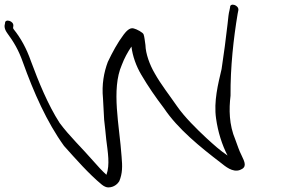

<svg xmlns="http://www.w3.org/2000/svg" viewBox="-110 -721 1243 837"><path d="M-78 -576C-50 -538 -29 -503 -10 -449C37 -318 94 -189 169 -85C221 -27 277 37 334 84C344 92 354 96 362 96C388 96 404 79 410 69C424 35 424 5 420 -39C411 -172 374 -331 421 -438C432 -467 446 -493 463 -518C468 -476 484 -432 506 -395C536 -344 567 -299 605 -249C665 -159 764 -79 853 -11C872 4 904 32 936 20C968 8 958 -13 942 -46C933 -63 926 -85 916 -112C888 -178 888 -245 895 -304C894 -428 908 -553 926 -661L929 -676C933 -699 892 -711 893 -689L890 -674C887 -664 885 -645 882 -616C875 -554 866 -486 856 -420C841 -356 821 -279 832 -204C840 -146 858 -89 882 -43C848 -66 824 -88 791 -118C748 -158 694 -211 661 -259C628 -307 592 -352 564 -402C543 -438 525 -486 524 -525C521 -544 520 -560 516 -571C514 -579 486 -594 473 -597C454 -603 437 -580 429 -570C402 -534 380 -493 360 -451C343 -406 333 -352 339 -292L344 -199C347 -169 351 -141 353 -114C360 -57 370 -3 354 41C334 23 317 4 294 -22C250 -73 192 -128 150 -185C99 -264 58 -365 25 -454C5 -511 -19 -554 -50 -593C-52 -596 -53 -598 -53 -599L-52 -607C-48 -630 -89 -641 -88 -620C-92 -607 -91 -594 -78 -576Z"/></svg>

Font: Stray Cat
Style: SuExtOpObl
Weight: 400
Version: Version 1.0